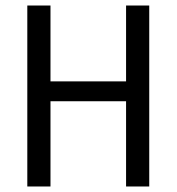

<svg xmlns="http://www.w3.org/2000/svg" viewBox="-20 -676 640 696"><path d="M79 0V-656H163V-381H437V-656H521V0H437V-309H163V0Z"/></svg>

Font: SauceCodePro NFM
Style: Regular
Weight: 400
Monospace: yes
Designer: Paul D. Hunt, Teo Tuominen
Foundry: Adobe
Version: Version 2.042;hotconv 1.1.0;makeotfexe 2.6.0;Nerd Fonts 3.3.